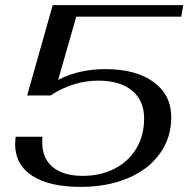

<svg xmlns="http://www.w3.org/2000/svg" viewBox="-20 -720 736 750"><path d="M39 -158Q39 -166 41 -186H146Q145 -178 145 -164Q145 -101 186.5 -67Q228 -33 303 -33Q373 -33 427.5 -61Q482 -89 512.5 -140Q543 -191 543 -257Q543 -327 496 -366Q449 -405 364 -405Q266 -405 177 -347H86L186 -700H696L688 -655H278L207 -408Q288 -450 391 -450Q511 -450 580 -399.5Q649 -349 649 -262Q649 -182 604.5 -120Q560 -58 479.5 -24Q399 10 295 10Q172 10 105.5 -33.5Q39 -77 39 -158Z"/></svg>

Font: Fahkwang
Style: Italic
Weight: 400
Italic angle: -10°
Version: Version 1.000; ttfautohint (v1.6)